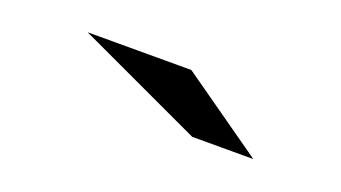

<svg xmlns="http://www.w3.org/2000/svg" viewBox="-28 -1027 660 372"><g transform="rotate(20 302.0 -841.5)"><path d="M323.2 -902.3H109.4L369.1 -781.2H495.1Z"/></g></svg>

Font: Polsku
Style: Regular
Weight: 400
Designer: Sebastien Sanfilippo
Version: Version 1.1